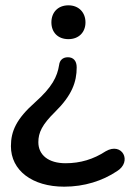

<svg xmlns="http://www.w3.org/2000/svg" viewBox="-20 -512 490 721"><path d="M237 -365C276 -365 301 -391 301 -428C301 -465 276 -492 237 -492C197 -492 173 -465 173 -428C173 -391 197 -365 237 -365ZM221 189C297 189 365 167 419 131C478 95 439 20 377 56C331 86 282 101 226 101C162 101 124 70 124 22C124 -14 138 -44 187 -92C250 -154 268 -204 268 -259C268 -283 256 -297 235 -297C215 -297 204 -285 202 -268C195 -224 176 -185 112 -128C42 -66 21 -20 21 37C21 128 101 189 221 189Z"/></svg>

Font: Nunito SemiBold
Style: Regular
Weight: 600
Designer: Vernon Adams
Foundry: Vernon Adams
Version: Version 3.602